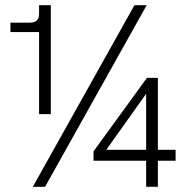

<svg xmlns="http://www.w3.org/2000/svg" viewBox="-20 -717 720 737"><path d="M130 -594H20V-630H94Q130 -630 130 -663V-697H175V-279H130ZM496 -697H543L153 0H106ZM541 -100H339V-136L544 -418H586V-142H654V-100H586V0H541ZM541 -142V-357L388 -142Z"/></svg>

Font: Hanken Grotesk Light
Style: Regular
Weight: 300
Designer: Alfredo Marco Pradil
Foundry: Hanken Design Co.
Version: Version 3.014